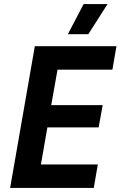

<svg xmlns="http://www.w3.org/2000/svg" viewBox="-20 -928 595 948"><path d="M30 0H443L463 -116H182L214 -299H467L487 -409H233L264 -584H535L555 -700H152ZM511 -908H393L315 -759H416Z"/></svg>

Font: Fixel Text 20240404 SemiBold
Style: Italic
Weight: 600
Width: 4
Italic angle: -10°
Designer: AlfaBravo + MacPaw
Foundry: Kyrylo Tkachov, Marchela Mozhyna, Serhii Makarenko, Maria Weinstein, Zakhar Kryvoshyya
Version: Version 1.211;Glyphs 3.2 (3225)